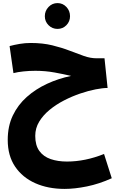

<svg xmlns="http://www.w3.org/2000/svg" viewBox="-20 -828 773 1242"><path d="M398 394Q291 394 208 357Q125 320 77.5 249.5Q30 179 30 77Q30 -12 63 -81Q96 -150 153.5 -201Q211 -252 284.5 -286Q358 -320 440 -337Q394 -348 333.5 -359Q273 -370 209 -370Q169 -370 131.5 -366Q94 -362 67 -355L42 -530Q72 -538 107 -544Q142 -550 179 -550Q256 -550 317.5 -535Q379 -520 429.5 -500.5Q480 -481 522.5 -466Q565 -451 604 -451H656L676 -259Q645 -259 598.5 -250Q552 -241 499 -223Q446 -205 394.5 -178.5Q343 -152 301 -117.5Q259 -83 233.5 -41Q208 1 208 51Q208 112 234.5 148.5Q261 185 307.5 201Q354 217 413 217Q531 217 653 168L703 325Q621 362 542 378Q463 394 398 394ZM352 -641Q318 -641 294 -665Q270 -689 270 -723Q270 -758 294 -783Q318 -808 352 -808Q386 -808 409.5 -783Q433 -758 433 -723Q433 -689 409.5 -665Q386 -641 352 -641Z"/></svg>

Font: Noto Sans Arabic Blk
Style: Regular
Weight: 900
Designer: Monotype Design Team, Nadine Chahine, Nizar Qandah and Khaled Hosny
Foundry: Monotype Imaging Inc.
Version: Version 2.012; ttfautohint (v1.8.4.7-5d5b)